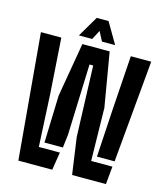

<svg xmlns="http://www.w3.org/2000/svg" viewBox="-138 -1078 1020 1182"><g transform="rotate(15 372.0 -487.0)"><path d="M91.5 0 21 -800H151L174.5 -450.5L191.5 -114H325.5L307.5 0ZM552.5 -149 570.5 -450.5 594 -800H724L665 -149ZM434 0 401 -233 385 -685H361.5L345.5 -233L335.5 -149H218L227.5 -450.5L286.5 -795H460.5L519 -450.5L525 -114H660.5L649.5 0ZM252 -841 330 -973.5H405.5L483 -841H399L368 -900.5L336.5 -841Z"/></g></svg>

Font: Big Shoulders Stencil Display ExtraBold
Style: Regular
Weight: 800
Designer: Patric King
Foundry: XO Type Co
Version: Version 1.000